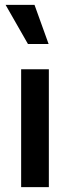

<svg xmlns="http://www.w3.org/2000/svg" viewBox="-20 -770 290 790"><path d="M3 -750H122L180 -589H95ZM67 0V-485H181V0Z"/></svg>

Font: Palanquin SemiBold
Style: Regular
Weight: 600
Designer: Pria Ravichandran
Version: Version 1.0.4